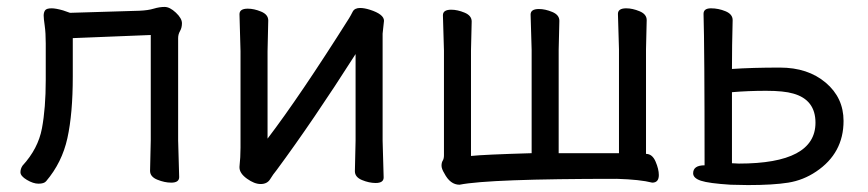

<svg xmlns="http://www.w3.org/2000/svg" viewBox="-20 -512 2504 554"><path d="M91 18Q76 18 57.5 7Q39 -4 39 -15Q39 -25 45 -34Q90 -83 101 -141.5Q112 -200 112 -281V-387Q112 -417 109 -438Q106 -459 106 -467Q106 -476 110 -482Q114 -488 129 -488Q141 -488 162 -482L182 -475L382 -481Q407 -482 423.5 -487Q440 -492 455 -492Q470 -492 487.5 -475.5Q505 -459 505 -445Q505 -432 499.5 -422.5Q494 -413 494 -402V-107L497 -1Q497 15 474 15Q455 15 434 6.5Q413 -2 413 -19L415 -107V-411L190 -402V-291Q190 -184 174.5 -113.5Q159 -43 113 11Q107 18 91 18Z M732 19Q714 19 692.5 3.5Q671 -12 671 -29V-31Q674 -58 674 -86V-364L671 -471Q671 -487 695 -487Q713 -487 733.5 -478.5Q754 -470 754 -453L752 -364V-112Q845 -234 987 -459Q992 -467 997.5 -478Q1003 -489 1019 -489Q1031 -489 1047 -484Q1088 -471 1088 -452L1084 -415V-106L1087 0Q1087 16 1064 16Q1045 16 1024.5 7.5Q1004 -1 1004 -18L1006 -106V-356Q883 -163 778 -21Q768 -9 759.5 5Q751 19 732 19Z M1306 21Q1279 21 1262 -12Q1254 -25 1254 -34Q1254 -43 1257.5 -48.5Q1261 -54 1261 -64V-366L1258 -468Q1258 -484 1282 -484Q1300 -484 1320.5 -475.5Q1341 -467 1341 -450L1339 -366V-62Q1376 -66 1514 -70V-368L1511 -470Q1511 -486 1535 -486Q1553 -486 1573.5 -477.5Q1594 -469 1594 -452L1592 -368V-70H1766V-370L1763 -472Q1763 -488 1787 -488Q1805 -488 1825.5 -479.5Q1846 -471 1846 -454L1844 -370V-68Q1862 -68 1871.5 -46Q1881 -24 1881 -7Q1881 15 1862 15Q1827 6 1760 4Q1391 4 1306 21Z M2112 -40Q2333 -40 2333 -158Q2333 -224 2269 -242Q2242 -250 2190.5 -250Q2139 -250 2092 -246V-41ZM2138 22 2088 21Q2025 17 2002.5 9.5Q1980 2 1980 -12Q1980 -35 2013 -35Q2013 -375 2010 -472Q2010 -488 2031.5 -488Q2053 -488 2073.5 -479.5Q2094 -471 2094 -454Q2092 -380 2092 -313Q2150 -317 2230.5 -317Q2311 -317 2362.5 -273.5Q2414 -230 2414 -163Q2414 -70 2335 -17Q2298 8 2254.5 15Q2211 22 2138 22Z"/></svg>

Font: LXGW WenKai Medium
Style: Regular
Weight: 500
Designer: LXGW / Fontworks Inc.
Foundry: LXGW / Fontworks Inc.
Version: Version 1.501; October 10, 2024